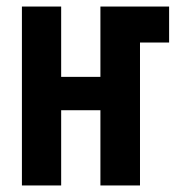

<svg xmlns="http://www.w3.org/2000/svg" viewBox="-20 -567 540 587"><path d="M47 0V-547H167V-332H287V-547H497V-437H408V0H287V-230H167V0Z"/></svg>

Font: Noto Sans Mono ExtraCondensed
Style: Bold
Weight: 700
Width: 2
Designer: Monotype Design Team
Foundry: Monotype Imaging Inc.
Version: Version 2.014